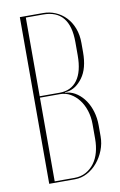

<svg xmlns="http://www.w3.org/2000/svg" viewBox="-81 -746 496 793"><g transform="rotate(-10 166.5 -349.5)"><path d="M292 -511Q292 -443 264 -405Q236 -367 200 -362L190 -361V-359L200 -358Q221 -355 240 -341.5Q259 -328 273 -307.5Q287 -287 295 -260Q303 -233 303 -203V-156Q303 -126 292 -98Q281 -70 262.5 -48Q244 -26 219.5 -13Q195 0 168 0H60V-699H158Q185 -699 209.5 -688.5Q234 -678 252.5 -658.5Q271 -639 281.5 -611.5Q292 -584 292 -550ZM168 -363Q216 -363 242 -398.5Q268 -434 268 -502V-558Q268 -693 157 -693H84V-363ZM279 -212Q279 -242 270.5 -268.5Q262 -295 247 -314.5Q232 -334 212 -345.5Q192 -357 168 -357H84V-6H167Q194 -6 215 -17.5Q236 -29 250.5 -48.5Q265 -68 272 -94Q279 -120 279 -150Z"/></g></svg>

Font: Moniqa Thin Display
Style: Regular
Weight: 100
Designer: Rajesh Rajput
Foundry: Rajesh Rajput
Version: Version 1.000